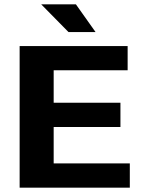

<svg xmlns="http://www.w3.org/2000/svg" viewBox="-20 -860 650 880"><path d="M70 0ZM70 -649H565V-538H226V-389H532V-278H226V-111H575V0H70ZM169 -840H328L418 -713H294Z"/></svg>

Font: Play
Style: Bold
Weight: 700
Designer: Jonas Hecksher (Cyrillic expansion: Cyreal)
Foundry: Jonas Hecksher, Playtype, e-types AS
Version: Version 2.101; ttfautohint (v1.5.65-e2d9)